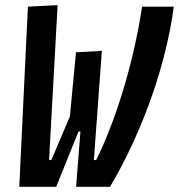

<svg xmlns="http://www.w3.org/2000/svg" viewBox="-20 -719 689 739"><path d="M272.9 0H403.3C507.3 -173.8 614.7 -435.5 648.9 -693.4H526.9C494.1 -476.6 425.3 -253.9 350.1 -103H341.3L372.1 -523.4L272.5 -517.6L249 -271L177.7 -103H168.9L201.7 -699.2L87.4 -693.4L54.2 0H196.3L282.2 -212.9H289.6Z"/></svg>

Font: Cascadia Mono PL SemiBold
Style: Italic
Weight: 600
Italic angle: -10°
Monospace: yes
Designer: Aaron Bell
Foundry: Saja Typeworks
Version: Version 2404.023